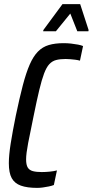

<svg xmlns="http://www.w3.org/2000/svg" viewBox="-20 -906 451 934"><path d="M161 8Q112 8 81.5 -3Q51 -14 37 -39.5Q23 -65 23 -112Q23 -151 32 -208Q41 -265 57 -344Q75 -430 91 -491Q107 -552 124.5 -592Q142 -632 164.5 -655Q187 -678 217.5 -687Q248 -696 290 -696Q308 -696 326 -694Q344 -692 359.5 -689Q375 -686 384 -682L369 -611Q358 -614 346 -615.5Q334 -617 321.5 -618Q309 -619 299 -619Q272 -619 253 -614Q234 -609 220 -594Q206 -579 194.5 -548.5Q183 -518 171 -468Q159 -418 144 -344Q127 -263 117 -210.5Q107 -158 107 -131Q107 -104 115 -91Q123 -78 140 -73.5Q157 -69 183 -69Q201 -69 221.5 -71Q242 -73 257 -77L242 -6Q232 -2 217.5 1Q203 4 188.5 6Q174 8 161 8ZM190 -754 191 -760 284 -886H370L411 -760L410 -754H356L322 -840L252 -754Z"/></svg>

Font: Saira ExtraCondensed Medium
Style: Italic
Weight: 500
Width: 2
Italic angle: -12°
Designer: Hector Gatti with collaboration of the Omnibus-Type team
Foundry: Omnibus-Type
Version: Version 1.101